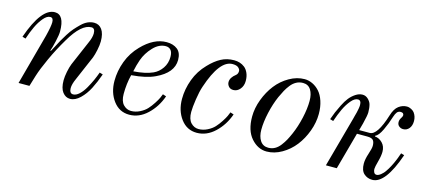

<svg xmlns="http://www.w3.org/2000/svg" viewBox="-44 -785 2504 1126"><g transform="rotate(15 1208.0 -222.0)"><path d="M36 -268Q102 -456 183 -456Q241 -456 241 -354Q241 -334 231.5 -292.5Q222 -251 215 -233L218 -230Q222 -236 235 -261.5Q248 -287 257 -303Q266 -319 282 -344.5Q298 -370 313 -387Q328 -404 346 -421.5Q364 -439 383 -447.5Q402 -456 422 -456Q452 -456 469.5 -431.5Q487 -407 487 -360Q487 -338 480.5 -307Q474 -276 467 -258L403 -109Q387 -74 387 -50Q387 -36 392.5 -27Q398 -18 410 -18Q428 -18 447 -35.5Q466 -53 482 -81.5Q498 -110 508.5 -133.5Q519 -157 528 -182L548 -176Q530 -125 509.5 -85Q489 -45 459.5 -16.5Q430 12 399 12Q372 12 353.5 -12Q335 -36 335 -84Q335 -106 341 -136Q347 -166 355 -186L419 -335Q435 -370 435 -394Q435 -426 413 -426Q352 -426 286 -313Q246 -246 215 -178.5Q184 -111 170 -66L150 0H84L168 -310Q183 -370 183 -395Q183 -422 164 -422Q144 -422 123 -397Q102 -372 86 -338Q70 -304 56 -262Z M624 -158Q624 -218 646 -277Q668 -336 712 -381Q784 -456 862 -456Q902 -456 927.5 -436Q953 -416 953 -372Q953 -294 852 -247Q800 -222 710 -215Q696 -159 696 -98Q696 -54 716 -33Q736 -12 763 -12Q790 -12 816 -25Q842 -38 858 -55.5Q874 -73 888.5 -95.5Q903 -118 909 -131Q915 -144 919 -155L940 -148Q916 -80 867 -34Q818 12 758 12Q698 12 661 -37.5Q624 -87 624 -158ZM716 -240Q789 -245 833 -265Q864 -279 884.5 -309Q905 -339 905 -378Q905 -406 893.5 -419Q882 -432 863 -432Q822 -432 787 -395Q752 -358 736 -313Q724 -279 716 -240Z M1034 -158Q1034 -218 1056 -277Q1078 -336 1122 -381Q1157 -418 1192.5 -437Q1228 -456 1272 -456Q1290 -456 1306 -451Q1322 -446 1336 -435Q1350 -424 1359 -403.5Q1368 -383 1368 -356Q1368 -326 1351 -306Q1334 -286 1311 -286Q1292 -286 1282 -298Q1272 -310 1272 -324Q1272 -352 1304 -376Q1315 -385 1315 -402Q1315 -412 1304 -422Q1293 -432 1268 -432Q1190 -432 1132 -258Q1121 -226 1113.5 -176Q1106 -126 1106 -98Q1106 -54 1126 -33Q1146 -12 1173 -12Q1200 -12 1226 -25Q1252 -38 1268 -55.5Q1284 -73 1298.5 -95.5Q1313 -118 1319 -131Q1325 -144 1329 -155L1350 -148Q1326 -80 1277 -34Q1228 12 1168 12Q1108 12 1071 -37.5Q1034 -87 1034 -158Z M1530 -104Q1530 -63 1547 -37.5Q1564 -12 1596 -12Q1618 -12 1636 -22Q1654 -32 1668.5 -51Q1683 -70 1692.5 -87.5Q1702 -105 1713 -130Q1734 -178 1747 -235.5Q1760 -293 1760 -340Q1760 -381 1744 -406.5Q1728 -432 1696 -432Q1674 -432 1655.5 -422Q1637 -412 1622.5 -393.5Q1608 -375 1598 -356.5Q1588 -338 1577 -314Q1556 -266 1543 -208.5Q1530 -151 1530 -104ZM1458 -164Q1458 -216 1478 -269Q1498 -322 1530 -363Q1562 -404 1607.5 -430Q1653 -456 1700 -456Q1724 -456 1747.5 -445Q1771 -434 1790 -413Q1809 -392 1820.5 -357.5Q1832 -323 1832 -280Q1832 -228 1812.5 -175Q1793 -122 1761 -81Q1729 -40 1684 -14Q1639 12 1592 12Q1539 12 1498.5 -34Q1458 -80 1458 -164Z M1904 -268Q1913 -294 1921 -313Q1929 -332 1943.5 -361Q1958 -390 1973 -409Q1988 -428 2009 -442Q2030 -456 2051 -456Q2070 -456 2084.5 -442.5Q2099 -429 2104 -413Q2110 -392 2110 -364Q2110 -346 2097 -294L2085 -250H2149Q2195 -250 2235 -379Q2248 -422 2271 -439Q2294 -456 2320 -456Q2334 -456 2347 -449Q2360 -442 2366 -434Q2382 -412 2382 -384Q2382 -356 2368 -339Q2354 -322 2332 -322Q2318 -322 2307 -331Q2296 -340 2296 -356Q2296 -370 2305 -383Q2312 -394 2312 -400Q2312 -416 2293 -416Q2279 -416 2271 -406Q2263 -396 2257 -377Q2244 -334 2224 -292Q2204 -250 2185 -243L2184 -238Q2210 -236 2230 -215.5Q2250 -195 2250 -162Q2250 -138 2240 -101.5Q2230 -65 2230 -53Q2230 -42 2235 -32.5Q2240 -23 2251 -23Q2262 -23 2276 -34Q2282 -39 2288.5 -45.5Q2295 -52 2300.5 -60.5Q2306 -69 2311 -76.5Q2316 -84 2321.5 -95Q2327 -106 2330.5 -113Q2334 -120 2339 -132Q2344 -144 2346 -149Q2348 -154 2352.5 -167Q2357 -180 2358 -182L2378 -176Q2313 12 2234 12Q2204 12 2183 -7Q2162 -26 2162 -68Q2162 -94 2174 -130Q2186 -166 2186 -181Q2186 -204 2177 -215Q2168 -226 2140 -226H2078L2016 0H1950L2034 -306Q2034 -308 2038 -322Q2042 -336 2044.5 -346Q2047 -356 2049.5 -370Q2052 -384 2052 -393Q2052 -422 2032 -422Q2012 -422 1991 -397Q1970 -372 1954 -338Q1938 -304 1924 -262Z"/></g></svg>

Font: Old Standard TT
Style: Italic
Weight: 400
Italic angle: -15.2°
Designer: Alexey Kryukov <alexios@thessalonica.org.ru>
Version: Version 2.2